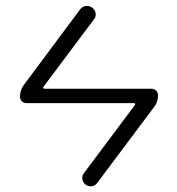

<svg xmlns="http://www.w3.org/2000/svg" viewBox="-20 -610 600 652"><path d="M494.1 -308.6Q503.9 -308.6 510.3 -302.2Q516.6 -295.9 516.6 -286.1Q516.6 -263.7 502.9 -246.1L310.5 10.7Q303.7 20.5 292 22.5Q290 22.5 287.1 22.5Q278.3 22.5 271.5 17.6Q261.7 10.7 259.8 -1Q257.8 -12.7 264.6 -21.5L438.5 -253.9Q439.5 -255.9 438.5 -257.8Q437.5 -259.8 435.5 -259.8H70.3Q60.5 -259.8 54.2 -266.1Q47.9 -272.5 47.9 -282.2Q47.9 -304.7 61.5 -322.3L252 -578.1Q259.8 -587.9 271.5 -589.8Q273.4 -589.8 276.4 -589.8Q285.2 -589.8 293 -584Q302.7 -577.1 304.7 -565.4Q306.6 -553.7 298.8 -543.9L127 -314.5Q126 -312.5 127 -310.5Q127.9 -308.6 130.9 -308.6Z"/></svg>

Font: Gen Jyuu Gothic P Light
Style: Regular
Weight: 200
Designer: [Source Han Sans]
Ryoko NISHIZUKA  (kana & ideographs); Paul D. Hunt (Latin, Greek & Cyrillic); Wenlong ZHANG  (bopomofo
Version: Version 1.002.20150607